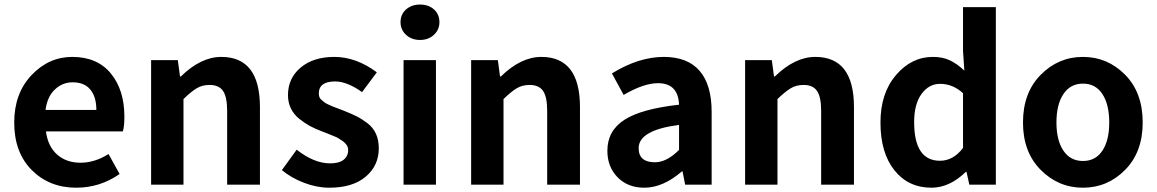

<svg xmlns="http://www.w3.org/2000/svg" viewBox="-20 -830 5200 863"><path d="M322.3 13.7Q202.1 13.7 123 -65.4Q43.9 -144.5 43.9 -279.3Q43.9 -410.2 121.6 -492.2Q199.2 -574.2 304.7 -574.2Q417 -574.2 478 -500Q539.1 -425.8 539.1 -305.7Q539.1 -261.7 532.2 -239.3H186.5Q195.3 -171.9 236.8 -135.3Q278.3 -98.6 341.8 -98.6Q406.2 -98.6 467.8 -137.7L517.6 -47.9Q429.7 13.7 322.3 13.7ZM184.6 -335.9H413.1Q413.1 -394.5 386.2 -427.2Q359.4 -460 306.6 -460Q260.7 -460 226.6 -427.7Q192.4 -395.5 184.6 -335.9Z M659.2 0V-559.6H779.3L789.1 -486.3H793Q882.8 -574.2 974.6 -574.2Q1148.4 -574.2 1148.4 -348.6V0H1001V-331.1Q1001 -394.5 982.4 -421.4Q963.9 -448.2 921.9 -448.2Q889.6 -448.2 864.7 -433.6Q839.8 -418.9 804.7 -384.8V0Z M1460 13.7Q1404.3 13.7 1346.7 -8.3Q1289.1 -30.3 1247.1 -65.4L1313.5 -157.2Q1391.6 -95.7 1463.9 -95.7Q1503.9 -95.7 1524.4 -111.8Q1544.9 -127.9 1544.9 -155.3Q1544.9 -162.1 1543 -168.5Q1541 -174.8 1536.6 -180.2Q1532.2 -185.5 1527.8 -189.9Q1523.4 -194.3 1514.6 -199.7Q1505.9 -205.1 1501 -208.5Q1496.1 -211.9 1483.9 -216.8Q1471.7 -221.7 1466.3 -224.1Q1460.9 -226.6 1446.8 -231.9Q1432.6 -237.3 1427.7 -239.3Q1396.5 -251 1373 -263.7Q1349.6 -276.4 1325.2 -295.9Q1300.8 -315.4 1287.6 -342.3Q1274.4 -369.1 1274.4 -402.3Q1274.4 -478.5 1331.5 -526.4Q1388.7 -574.2 1482.4 -574.2Q1581.1 -574.2 1673.8 -504.9L1607.4 -416Q1540 -463.9 1486.3 -463.9Q1413.1 -463.9 1413.1 -410.2Q1413.1 -401.4 1415.5 -394Q1418 -386.7 1425.8 -380.4Q1433.6 -374 1439 -369.6Q1444.3 -365.2 1457.5 -359.4Q1470.7 -353.5 1477.5 -350.6Q1484.4 -347.7 1502 -341.3Q1519.5 -335 1526.4 -332Q1560.5 -318.4 1583 -307.1Q1605.5 -295.9 1631.3 -276.4Q1657.2 -256.8 1669.9 -228.5Q1682.6 -200.2 1682.6 -163.1Q1682.6 -85.9 1624 -36.1Q1565.4 13.7 1460 13.7Z M1793.9 0V-559.6H1939.5V0ZM1868.2 -650.4Q1830.1 -650.4 1805.2 -673.3Q1780.3 -696.3 1780.3 -730.5Q1780.3 -765.6 1805.2 -787.6Q1830.1 -809.6 1868.2 -809.6Q1906.2 -809.6 1930.7 -787.6Q1955.1 -765.6 1955.1 -730.5Q1955.1 -696.3 1930.2 -673.3Q1905.3 -650.4 1868.2 -650.4Z M2097.7 0V-559.6H2217.8L2227.5 -486.3H2231.4Q2321.3 -574.2 2413.1 -574.2Q2586.9 -574.2 2586.9 -348.6V0H2439.5V-331.1Q2439.5 -394.5 2420.9 -421.4Q2402.3 -448.2 2360.4 -448.2Q2328.1 -448.2 2303.2 -433.6Q2278.3 -418.9 2243.2 -384.8V0Z M2876 13.7Q2801.8 13.7 2755.9 -33.2Q2710 -80.1 2710 -152.3Q2710 -242.2 2786.6 -291.5Q2863.3 -340.8 3032.2 -359.4Q3028.3 -456.1 2937.5 -456.1Q2873 -456.1 2783.2 -403.3L2730.5 -500Q2850.6 -574.2 2963.9 -574.2Q3070.3 -574.2 3124.5 -511.7Q3178.7 -449.2 3178.7 -327.1V0H3059.6L3047.9 -59.6H3044.9Q2960 13.7 2876 13.7ZM2923.8 -100.6Q2976.6 -100.6 3032.2 -156.2V-268.6Q2850.6 -245.1 2850.6 -164.1Q2850.6 -100.6 2923.8 -100.6Z M3329.1 0V-559.6H3449.2L3459 -486.3H3462.9Q3552.7 -574.2 3644.5 -574.2Q3818.4 -574.2 3818.4 -348.6V0H3670.9V-331.1Q3670.9 -394.5 3652.3 -421.4Q3633.8 -448.2 3591.8 -448.2Q3559.6 -448.2 3534.7 -433.6Q3509.8 -418.9 3474.6 -384.8V0Z M4167 13.7Q4062.5 13.7 4000 -64.9Q3937.5 -143.6 3937.5 -279.3Q3937.5 -411.1 4007.3 -492.7Q4077.1 -574.2 4172.9 -574.2Q4216.8 -574.2 4249 -559.1Q4281.2 -543.9 4314.5 -512.7L4308.6 -600.6V-797.9H4456.1V0H4336.9L4324.2 -57.6H4321.3Q4248 13.7 4167 13.7ZM4205.1 -107.4Q4264.6 -107.4 4308.6 -165V-411.1Q4262.7 -453.1 4205.1 -453.1Q4155.3 -453.1 4122.1 -407.7Q4088.9 -362.3 4088.9 -281.2Q4088.9 -107.4 4205.1 -107.4Z M4578.1 -279.3Q4578.1 -413.1 4657.7 -493.7Q4737.3 -574.2 4847.7 -574.2Q4958 -574.2 5037.1 -494.1Q5116.2 -414.1 5116.2 -279.3Q5116.2 -146.5 5037.1 -66.4Q4958 13.7 4847.7 13.7Q4737.3 13.7 4657.7 -66.4Q4578.1 -146.5 4578.1 -279.3ZM4965.8 -279.3Q4965.8 -360.4 4935.1 -407.2Q4904.3 -454.1 4847.7 -454.1Q4791 -454.1 4759.8 -407.2Q4728.5 -360.4 4728.5 -279.3Q4728.5 -199.2 4759.8 -152.8Q4791 -106.4 4847.7 -106.4Q4904.3 -106.4 4935.1 -152.8Q4965.8 -199.2 4965.8 -279.3Z"/></svg>

Font: Bpmf Zihi Sans Bold
Style: Bold
Weight: 700
Foundry: But Ko
Version: Version 1.320